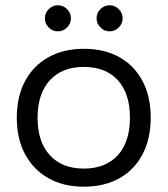

<svg xmlns="http://www.w3.org/2000/svg" viewBox="-20 -694 632 724"><path d="M295.8 10Q219.2 10 162.5 -22.1Q105.8 -54.2 74.6 -112.5Q43.3 -170.8 43.3 -250Q43.3 -329.2 74.2 -387.5Q105 -445.8 162.1 -477.9Q219.2 -510 295.8 -510Q374.2 -510 430.4 -478.3Q486.7 -446.7 517.5 -388.3Q548.3 -330 548.3 -250Q548.3 -170.8 517.5 -112.1Q486.7 -53.3 430 -21.7Q373.3 10 295.8 10ZM295.8 -58.3Q378.3 -58.3 424.2 -108.8Q470 -159.2 470 -250Q470 -341.7 424.2 -391.7Q378.3 -441.7 295.8 -441.7Q214.2 -441.7 167.9 -391.2Q121.7 -340.8 121.7 -250Q121.7 -159.2 167.9 -108.8Q214.2 -58.3 295.8 -58.3ZM393.3 -575.8Q373.3 -575.8 358.8 -590.4Q344.2 -605 344.2 -625Q344.2 -645 358.8 -659.6Q373.3 -674.2 393.3 -674.2Q413.3 -674.2 427.9 -659.6Q442.5 -645 442.5 -625Q442.5 -605 427.9 -590.4Q413.3 -575.8 393.3 -575.8ZM198.3 -575.8Q178.3 -575.8 163.8 -590.4Q149.2 -605 149.2 -625Q149.2 -645 163.8 -659.6Q178.3 -674.2 198.3 -674.2Q218.3 -674.2 232.9 -659.6Q247.5 -645 247.5 -625Q247.5 -605 232.9 -590.4Q218.3 -575.8 198.3 -575.8Z"/></svg>

Font: Funnel Display Light Light
Style: Regular
Weight: 300
Version: Version 1.000